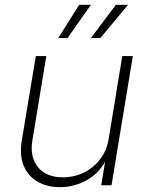

<svg xmlns="http://www.w3.org/2000/svg" viewBox="-20 -773 614 801"><path d="M230.5 7.8Q175.3 7.8 135.7 -15.6Q96.2 -39.1 78.6 -82.5Q61 -126 70.8 -186L129.4 -539.1H173.3L115.2 -188.5Q103.5 -117.7 138.7 -75.4Q173.8 -33.2 242.7 -33.2Q289.1 -33.2 329.6 -53Q370.1 -72.8 397.7 -108.6Q425.3 -144.5 433.1 -192.4L490.2 -539.1H534.2L445.3 0H402.3L422.4 -121.6H431.2Q399.9 -55.2 345.9 -23.7Q292 7.8 230.5 7.8ZM261.7 -614.3H223.1L310.1 -752.9H359.4ZM398.4 -614.3H359.4L463.4 -752.9H514.2Z"/></svg>

Font: Inter 18pt ExtraLight
Style: Italic
Weight: 250
Italic angle: -9.3988°
Designer: Rasmus Andersson
Foundry: rsms
Version: Version 4.001;git-66647c0bb